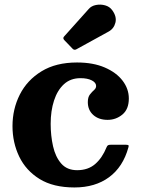

<svg xmlns="http://www.w3.org/2000/svg" viewBox="-20 -810 624 845"><path d="M35 -255Q35 -330 67.2 -393.8Q99.5 -457.5 162.8 -496.2Q226 -535 319 -535Q390 -535 441 -513Q492 -491 519.5 -455Q547 -419 547 -376.5Q547 -329.5 518.8 -306Q490.5 -282.5 453.5 -282.5Q414.5 -282.5 390.5 -304Q366.5 -325.5 366.5 -360.5Q366.5 -382.5 375.8 -394.2Q385 -406 394 -413.8Q403 -421.5 403 -431.5Q403 -446.5 384 -456.2Q365 -466 334 -466Q290.5 -466 261.5 -439.5Q232.5 -413 217.8 -367.5Q203 -322 203 -265Q203 -213 213.5 -166.2Q224 -119.5 249.5 -90.2Q275 -61 319.5 -61Q367.5 -61 398.8 -88Q430 -115 449 -162Q451.5 -168 455 -170.5Q458.5 -173 468 -173H532.5Q543 -173 545.2 -170.8Q547.5 -168.5 545 -161Q521.5 -75.5 460.2 -30.2Q399 15 307.5 15Q214.5 15 154.2 -22.2Q94 -59.5 64.5 -121Q35 -182.5 35 -255ZM299.5 -595.5 263 -633.5Q254.5 -642.5 263 -650.5L370.5 -770.5Q382 -784 402.2 -788Q422.5 -792 442.5 -786.5Q462.5 -781 474 -765Q494.5 -737 488 -710.5Q481.5 -684 458 -671L317 -593.5Q307 -587.5 299.5 -595.5Z"/></svg>

Font: Besley
Style: Bold
Weight: 700
Designer: Owen Earl
Foundry: indestructible type*
Version: Version 2.001; ttfautohint (v1.8.3)